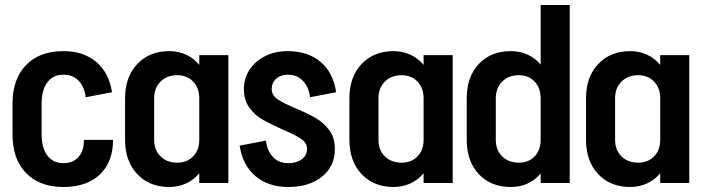

<svg xmlns="http://www.w3.org/2000/svg" viewBox="-20 -730 2800 766"><path d="M431 -172Q431 -84 378.5 -34Q326 16 233 16Q138 16 84 -39.5Q30 -95 30 -193V-317Q30 -415 84 -470.5Q138 -526 233 -526Q313 -526 364 -483Q415 -440 427 -362L322 -342Q317 -383 294 -407.5Q271 -432 233 -432Q192 -432 169 -401.5Q146 -371 146 -316V-194Q146 -140 169 -109.5Q192 -79 233 -79Q271 -79 293 -103.5Q315 -128 315 -172Z M775 -510H891V0H775V-39Q754 -13 723 1.5Q692 16 655 16Q576 16 527.5 -35.5Q479 -87 479 -172V-338Q479 -423 527.5 -474.5Q576 -526 655 -526Q692 -526 723 -511.5Q754 -497 775 -471ZM775 -172V-338Q775 -379 750.5 -404.5Q726 -430 687 -430Q646 -430 620.5 -404.5Q595 -379 595 -338V-172Q595 -131 620.5 -106Q646 -81 687 -81Q726 -81 750.5 -106Q775 -131 775 -172Z M1161 -297Q1209 -277 1240.5 -258.5Q1272 -240 1294 -210Q1316 -180 1316 -135Q1316 -67 1265 -25.5Q1214 16 1130 16Q1050 16 999 -27.5Q948 -71 936 -149L1041 -169Q1046 -128 1069 -103.5Q1092 -79 1130 -79Q1163 -79 1184 -94.5Q1205 -110 1205 -135Q1205 -160 1181.5 -176Q1158 -192 1108 -213Q1059 -235 1028 -252.5Q997 -270 975 -300.5Q953 -331 953 -375Q953 -418 976 -452.5Q999 -487 1038.5 -506.5Q1078 -526 1127 -526H1128Q1208 -526 1259 -483Q1310 -440 1321 -362L1217 -342Q1212 -383 1188.5 -407.5Q1165 -432 1128 -432Q1100 -432 1082 -416Q1064 -400 1064 -375Q1064 -350 1087.5 -334Q1111 -318 1161 -297Z M1670 -510H1786V0H1670V-39Q1649 -13 1618 1.5Q1587 16 1550 16Q1471 16 1422.5 -35.5Q1374 -87 1374 -172V-338Q1374 -423 1422.5 -474.5Q1471 -526 1550 -526Q1587 -526 1618 -511.5Q1649 -497 1670 -471ZM1670 -172V-338Q1670 -379 1645.5 -404.5Q1621 -430 1582 -430Q1541 -430 1515.5 -404.5Q1490 -379 1490 -338V-172Q1490 -131 1515.5 -106Q1541 -81 1582 -81Q1621 -81 1645.5 -106Q1670 -131 1670 -172Z M2253 -710V0H2137V-38Q2116 -12 2085.5 2Q2055 16 2018 16Q1938 16 1890 -35.5Q1842 -87 1842 -172V-338Q1842 -423 1890 -474.5Q1938 -526 2018 -526Q2055 -526 2085.5 -512Q2116 -498 2137 -472V-710ZM2137 -172V-338Q2137 -379 2113 -404.5Q2089 -430 2050 -430Q2009 -430 1983.5 -404.5Q1958 -379 1958 -338V-172Q1958 -131 1983.5 -106Q2009 -81 2050 -81Q2089 -81 2113 -106Q2137 -131 2137 -172Z M2614 -510H2730V0H2614V-39Q2593 -13 2562 1.5Q2531 16 2494 16Q2415 16 2366.5 -35.5Q2318 -87 2318 -172V-338Q2318 -423 2366.5 -474.5Q2415 -526 2494 -526Q2531 -526 2562 -511.5Q2593 -497 2614 -471ZM2614 -172V-338Q2614 -379 2589.5 -404.5Q2565 -430 2526 -430Q2485 -430 2459.5 -404.5Q2434 -379 2434 -338V-172Q2434 -131 2459.5 -106Q2485 -81 2526 -81Q2565 -81 2589.5 -106Q2614 -131 2614 -172Z"/></svg>

Font: Akshar Medium
Style: Regular
Weight: 500
Designer: Tall Chai
Foundry: Tall Chai
Version: Version 1.000